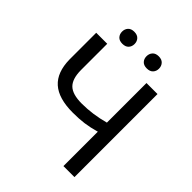

<svg xmlns="http://www.w3.org/2000/svg" viewBox="-238 -1020 1162 1162"><g transform="rotate(45 342.5 -439.0)"><path d="M597.7 -710.9V0H503.4V-294.4Q452.1 -279.8 410.2 -274.2Q368.2 -268.6 314.5 -268.6Q192.9 -268.6 133.8 -321.3Q74.7 -374 73.2 -482.9V-710.9H167.5V-485.4Q168 -411.1 201.4 -378.4Q234.9 -345.7 314.5 -345.7Q407.2 -345.7 503.4 -372.1V-710.9ZM178.7 -826.7Q178.7 -848.6 192.1 -863.5Q205.6 -878.4 231.9 -878.4Q258.3 -878.4 272 -863.5Q285.6 -848.6 285.6 -826.7Q285.6 -804.7 272 -790Q258.3 -775.4 231.9 -775.4Q205.6 -775.4 192.1 -790Q178.7 -804.7 178.7 -826.7ZM388.7 -825.7Q388.7 -847.7 402.1 -862.8Q415.5 -877.9 441.9 -877.9Q468.3 -877.9 481.9 -862.8Q495.6 -847.7 495.6 -825.7Q495.6 -803.7 481.9 -789.1Q468.3 -774.4 441.9 -774.4Q415.5 -774.4 402.1 -789.1Q388.7 -803.7 388.7 -825.7Z"/></g></svg>

Font: Roboto-ThirdPerson-AD3FC
Style: ThirdPerson-AD3FC
Weight: 400
Designer: Google
Version: Version 2.137; 2017